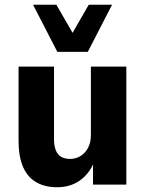

<svg xmlns="http://www.w3.org/2000/svg" viewBox="-20 -776 611 807"><path d="M220 11Q168 11 131.5 -10.5Q95 -32 76.5 -75.5Q58 -119 58 -184V-496H207V-192Q207 -163 214.5 -144.5Q222 -126 237 -117Q252 -108 274 -108Q299 -108 319 -120.5Q339 -133 350.5 -155.5Q362 -178 362 -207V-496H511V0H371V-94H375Q355 -45 315 -17Q275 11 220 11ZM221 -558 119 -756H217L285 -638L353 -756H451L349 -558Z"/></svg>

Font: Nunito Sans 10pt SemiCondensed ExtraBold
Style: Regular
Weight: 800
Width: 4
Designer: Vernon Adams
Foundry: Vernon Adams
Version: Version 3.101;gftools[0.9.27]